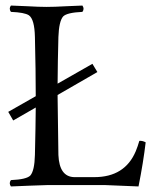

<svg xmlns="http://www.w3.org/2000/svg" viewBox="-20 -670 552 695"><path d="M314.5 -439 332.5 -409.2 188.5 -326.2Q188.5 -326.2 188.5 -319.8Q188.5 -296.9 191.4 -108.9Q194.8 -30.3 248.5 -28.8H321.3Q431.6 -28.8 471.2 -122.1Q478.5 -139.6 484.4 -160.2Q495.6 -161.1 507.3 -154.8Q499 -83.5 481.4 4.9Q481 4.9 362.3 0H149.4Q134.3 0 90.8 2Q43.5 4.4 19.5 4.9Q11.2 -6.8 19.5 -18.1Q76.2 -20.5 89.8 -34.7Q105 -52.2 106.4 -108.9Q108.9 -212.9 109.4 -280.8L27.8 -233.9L9.8 -265.1L109.4 -321.8Q109.4 -412.6 106.4 -536.1Q105 -600.6 84.5 -614.7Q68.8 -625 19.5 -627Q11.2 -638.7 19.5 -649.9Q42 -649.4 77.6 -647.5Q121.1 -645 148.4 -645Q176.8 -645 221.2 -647.5Q257.3 -649.4 278.3 -649.9Q286.6 -638.2 278.3 -627Q222.2 -624.5 208.5 -610.4Q193.4 -592.8 191.4 -536.1Q189 -447.8 188.5 -367.2Z"/></svg>

Font: Linux Libertine Display O
Style: Regular
Weight: 400
Designer: Philipp H. Poll
Foundry: Philipp H. Poll
Version: Version 5.0.9